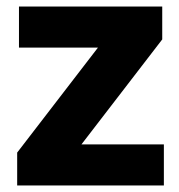

<svg xmlns="http://www.w3.org/2000/svg" viewBox="-20 -567 546 587"><path d="M32.5 0V-100.5L279.5 -421.5H38V-547H476V-446.5L229 -125.5H481V0Z"/></svg>

Font: Encode Sans
Style: Bold
Weight: 700
Designer: Multiple Designers
Foundry: Impallari Type
Version: Version 3.002; ttfautohint (v1.8.3) -l 8 -r 50 -G 200 -x 14 